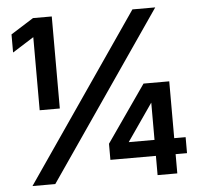

<svg xmlns="http://www.w3.org/2000/svg" viewBox="-52 -782 872 835"><g transform="rotate(-5 384.0 -364.0)"><path d="M204.1 -727.5V-325.7H116.2V-644.5H115.7L22.9 -585.9V-665L122.1 -727.5ZM56.2 0 556.2 -727.5H655.8L155.8 0ZM403.8 -84V-154.3L576.2 -401.9H688.5V-153.8H738.3V-84H688.5V0H602.5V-84ZM602.5 -153.8V-315.9H602.1L490.2 -154.3V-153.8Z"/></g></svg>

Font: Inter Display SemiBold
Style: Regular
Weight: 600
Designer: Rasmus Andersson
Foundry: rsms
Version: Version 4.001;git-9221beed3